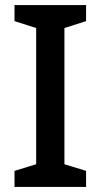

<svg xmlns="http://www.w3.org/2000/svg" viewBox="-20 -734 396 754"><path d="M318 0H37V-63L122 -89V-624L37 -651V-714H318V-651L233 -624V-89L318 -63Z"/></svg>

Font: Noto Kufi Arabic Medium
Style: Regular
Weight: 500
Designer: Monotype Design Team, David Williams, Khaled Hosny
Foundry: Google LLC
Version: Version 2.109; ttfautohint (v1.8.4.7-5d5b)